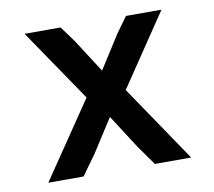

<svg xmlns="http://www.w3.org/2000/svg" viewBox="-66 -627 782 703"><g transform="rotate(-10 325.0 -276.0)"><path d="M397 -285 590 0H455L402 -75L323 -198L244 -75L190 0H59L251 -283L68 -552H202L245 -493L324 -370L403 -494L445 -552H577Z"/></g></svg>

Font: Azeret Mono Thin Medium
Style: Regular
Weight: 500
Version: Version 1.002